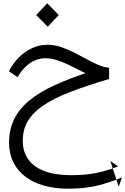

<svg xmlns="http://www.w3.org/2000/svg" viewBox="-20 -680 754 1156"><path d="M388.3 456Q311 456 246.2 438Q181.3 420 134 384.6Q86.7 349.3 60.7 297.5Q34.7 245.6 34.7 178.3Q34.7 101 64.4 39.1Q94.1 -22.7 155.1 -73.5Q216.1 -124.3 309.3 -167.3Q402.5 -210.3 530.6 -250.7L576.2 -209.2Q557.2 -210.8 528.5 -223.3Q499.9 -235.8 466 -253.5Q432.2 -271.2 395.7 -288.7Q359.2 -306.1 322.9 -317.8Q286.6 -329.5 254.6 -329.5Q220.6 -329.5 189.9 -316.1Q159.2 -302.8 133.1 -277.4Q106.9 -252.1 85.9 -215.4L34 -250.6Q56 -296 91 -331.9Q126 -367.9 171 -389.2Q215.9 -410.5 265.9 -410.5Q305.5 -410.5 346.4 -397.1Q387.2 -383.6 427.2 -363.4Q467.2 -343.2 504.7 -322.4Q542.2 -301.6 575.7 -287.6Q609.2 -273.6 636.9 -272.6V-204.4Q504.1 -165.1 406.1 -127.5Q308 -90 244.1 -47.5Q180.1 -5 148.6 47.4Q117.1 99.7 117.1 168.4Q117.1 233.4 150.5 280Q183.8 326.5 249.2 350.7Q314.5 374.9 410.2 374.9Q465.9 374.9 511.5 369.2Q557.2 363.6 600.4 351.9Q643.6 340.2 691.3 321.9L644.3 289.2L694.9 444.4L713.9 388.4Q656.9 411.7 605.8 426.9Q554.6 442 502.5 449Q450.3 456 388.3 456ZM267.6 -518.9 198 -589.4 264.2 -660 333.8 -589.4Z"/></svg>

Font: Lexend Medium
Style: Regular
Weight: 500
Designer: Bonnie Shaver-Troup, Thomas Jockin
Foundry: Lexend
Version: Version 1.005